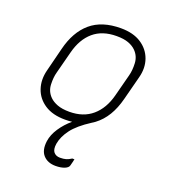

<svg xmlns="http://www.w3.org/2000/svg" viewBox="-142 -640 885 998"><g transform="rotate(20 300.0 -141.5)"><path d="M194 147Q199 111 223.5 74Q248 37 283 8Q264 10 244 10Q175 10 131 -19Q87 -48 71 -95.5Q55 -143 69 -198L102 -329Q127 -430 189 -483Q251 -536 356 -536Q424 -536 468 -507.5Q512 -479 529 -431.5Q546 -384 531 -328L497 -197Q483 -142 458.5 -101.5Q434 -61 398 -34Q394 -31 389.5 -28Q385 -25 380 -22Q313 21 282.5 61.5Q252 102 245 143Q240 176 252.5 190.5Q265 205 287 205Q307 205 320.5 201Q334 197 349 187H361Q360 192 357 204.5Q354 217 352 224Q349 237 329 245Q309 253 280 253Q236 253 211.5 226Q187 199 194 147ZM349 -490Q270 -490 221 -448Q172 -406 152 -328L120 -205Q112 -176 113.5 -137.5Q115 -99 142 -72Q158 -56 184.5 -46Q211 -36 251 -36Q328 -36 377.5 -78.5Q427 -121 447 -198L479 -321Q487 -351 485 -389.5Q483 -428 456 -455Q440 -471 414.5 -480.5Q389 -490 349 -490Z"/></g></svg>

Font: Recursive Sn Lnr St Lt
Style: Italic
Weight: 300
Italic angle: -15°
Version: Version 1.079;hotconv 1.0.112;makeotfexe 2.5.65598; ttfautoh